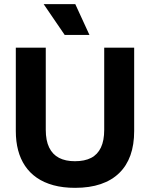

<svg xmlns="http://www.w3.org/2000/svg" viewBox="-20 -889 721 923"><path d="M341 14Q283 14 237 1.5Q191 -11 157 -34.5Q123 -58 100.5 -91.5Q78 -125 67 -167Q56 -209 56 -259V-660H200V-265Q200 -213 216.5 -179.5Q233 -146 264 -130Q295 -114 340 -114Q387 -114 418 -130Q449 -146 465 -179.5Q481 -213 481 -265V-660H625V-259Q625 -193 607 -142.5Q589 -92 553 -57Q517 -22 464 -4Q411 14 341 14ZM291 -721 190 -869H342L410 -721Z"/></svg>

Font: Bricolage Grotesque 28pt
Style: Bold
Weight: 700
Designer: Mathieu Triay
Foundry: Atelier Triay
Version: Version 1.000;gftools[0.9.30]